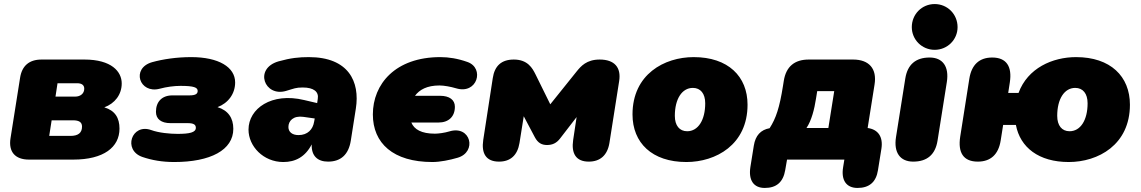

<svg xmlns="http://www.w3.org/2000/svg" viewBox="-20 -788 5633 948"><path d="M123 0H342C492 0 570 -61 570 -153C570 -206 548 -242 495 -258C547 -277 581 -321 581 -376C581 -435 530 -494 397 -494H185C124 -494 88 -463 79 -403L32 -106C21 -38 55 0 123 0ZM328 -117H223L235 -194H340C370 -194 385 -185 385 -163C385 -132 366 -117 328 -117ZM351 -311H254L264 -377H361C382 -377 396 -369 396 -350C396 -326 377 -311 351 -311Z M840 12C1019 12 1132 -47 1132 -152C1132 -206 1106 -243 1054 -259C1107 -279 1141 -325 1141 -381C1141 -457 1059 -506 924 -506C853 -506 785 -496 731 -481C626 -451 668 -323 769 -350C802 -359 840 -364 871 -364C938 -364 956 -356 956 -339C956 -325 946 -317 915 -317H831C780 -317 750 -286 750 -236C750 -200 776 -180 822 -180H907C937 -180 947 -172 947 -157C947 -134 916 -127 857 -127C819 -127 764 -132 726 -146C630 -180 585 -47 683 -13C730 3 781 12 840 12Z M1379 12C1438 12 1487 -13 1519 -75C1517 -18 1548 10 1600 10C1663 10 1701 -25 1712 -93L1737 -252C1758 -385 1701 -506 1505 -506C1456 -506 1416 -502 1355 -485C1232 -449 1286 -308 1392 -339C1433 -351 1440 -356 1475 -356C1529 -356 1555 -335 1549 -300L1546 -279L1482 -294C1321 -333 1207 -252 1207 -148C1207 -66 1280 12 1379 12ZM1404 -161C1404 -191 1428 -218 1478 -211L1534 -203L1531 -187C1525 -149 1499 -121 1454 -121C1422 -121 1404 -137 1404 -161Z M2115 12C2154 12 2201 2 2239 -9C2337 -37 2305 -172 2198 -139C2175 -132 2145 -128 2127 -128C2061 -128 2025 -149 2011 -183H2145C2195 -183 2226 -212 2226 -261C2226 -295 2199 -315 2153 -315H2029C2051 -345 2088 -366 2150 -366C2172 -366 2205 -360 2232 -352C2337 -320 2374 -452 2288 -482C2240 -499 2196 -506 2154 -506C1932 -506 1821 -373 1821 -223C1821 -81 1921 12 2115 12Z M2444 10C2500 10 2535 -21 2545 -82L2566 -214L2621 -110C2636 -82 2655 -72 2681 -72C2707 -72 2728 -81 2746 -105L2827 -210L2810 -97C2800 -30 2824 10 2887 10C2943 10 2979 -21 2989 -82L3037 -387C3048 -455 3014 -494 2941 -494C2876 -494 2848 -461 2827 -435L2697 -273L2624 -421C2609 -451 2586 -494 2517 -494C2456 -494 2422 -463 2413 -402L2366 -97C2356 -30 2380 10 2444 10Z M3369 12C3514 12 3671 -73 3671 -271C3671 -411 3575 -506 3405 -506C3260 -506 3103 -421 3103 -223C3103 -83 3199 12 3369 12ZM3373 -140C3335 -140 3312 -168 3312 -216C3312 -299 3347 -354 3401 -354C3439 -354 3462 -326 3462 -278C3462 -195 3427 -140 3373 -140Z M3756 140C3814 140 3847 111 3857 52L3866 0H4149L4143 37C4132 102 4159 140 4214 140C4272 140 4306 111 4315 52L4332 -54C4341 -112 4316 -149 4264 -156L4298 -370C4311 -449 4271 -494 4192 -494H3973C3903 -494 3861 -459 3850 -389L3846 -364C3829 -256 3811 -203 3780 -155C3736 -147 3710 -119 3702 -69L3685 37C3675 102 3701 140 3756 140ZM3962 -156C3987 -193 4001 -249 4009 -301L4015 -338H4099L4070 -156Z M4489 10C4558 10 4598 -25 4609 -93L4655 -383C4667 -459 4635 -504 4570 -504C4501 -504 4461 -469 4450 -401L4404 -111C4392 -35 4424 10 4489 10ZM4595 -542C4658 -542 4708 -592 4708 -654C4708 -718 4658 -768 4595 -768C4532 -768 4482 -718 4482 -654C4482 -592 4532 -542 4595 -542Z M5257 12C5402 12 5559 -73 5559 -271C5559 -411 5463 -506 5293 -506C5177 -506 5054 -452 5009 -329H4958L4966 -381C4978 -459 4950 -504 4879 -504C4816 -504 4777 -469 4766 -399L4721 -113C4709 -35 4736 10 4808 10C4870 10 4910 -24 4921 -95L4933 -171H4996C5017 -60 5109 12 5257 12ZM5261 -140C5223 -140 5200 -168 5200 -216C5200 -299 5235 -354 5289 -354C5327 -354 5350 -326 5350 -278C5350 -195 5315 -140 5261 -140Z"/></svg>

Font: SN Pro Black
Style: Italic
Weight: 900
Italic angle: -9°
Designer: Tobias Whetton
Foundry: Supernotes
Version: Version 1.001;Glyphs 3.2 (3249)